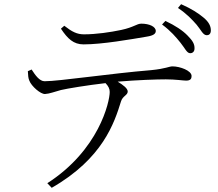

<svg xmlns="http://www.w3.org/2000/svg" viewBox="-20 -831 1040 917"><path d="M842 -627C863 -601 872 -578 887 -577C900 -576 909 -585 909 -599C910 -620 900 -637 876 -661C853 -685 817 -709 770 -731L754 -714C796 -683 821 -653 842 -627ZM919 -713C940 -688 949 -664 966 -663C979 -662 987 -670 987 -686C987 -706 978 -726 951 -748C927 -768 893 -790 845 -811L830 -793C873 -764 896 -739 919 -713ZM681 -656C713 -661 724 -670 724 -683C724 -704 693 -718 655 -718C633 -718 620 -701 559 -688C507 -677 439 -667 381 -667C348 -667 324 -679 287 -708L271 -694C303 -646 331 -619 379 -619C468 -619 604 -643 681 -656ZM227 66C471 -74 526 -244 558 -347C566 -373 590 -376 590 -394C590 -409 567 -426 542 -441C638 -449 728 -452 772 -452C819 -452 854 -446 869 -446C890 -446 895 -455 895 -468C895 -494 839 -514 804 -514C787 -514 773 -503 702 -496C507 -480 262 -443 193 -443C169 -443 149 -471 131 -499L113 -491C114 -471 115 -457 120 -446C130 -419 174 -381 195 -382C216 -383 241 -393 271 -401C300 -408 397 -424 484 -434C498 -419 504 -407 504 -392C504 -344 452 -114 206 44Z"/></svg>

Font: Noto Serif TC Light
Style: Regular
Weight: 300
Designer: Ryoko NISHIZUKA 西塚涼子 (kana & ideographs); Frank Grießhammer (Latin, Greek & Cyrillic); Wenlong ZHANG 张文龙 (bopomofo); San
Foundry: Adobe
Version: Version 2.001;hotconv 1.1.0;makeotfexe 2.6.0